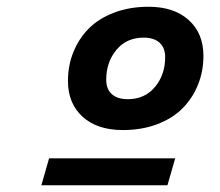

<svg xmlns="http://www.w3.org/2000/svg" viewBox="-20 -712 654 571"><path d="M421.9 -691.9Q497.6 -691.9 541.3 -652.3Q585 -612.8 585 -545.9Q585 -500 568.8 -460Q552.7 -419.9 522.9 -389.9Q493.2 -359.9 447.3 -342.5Q401.4 -325.2 345.2 -325.2Q269.5 -325.2 225.8 -364.7Q182.1 -404.3 182.1 -471.2Q182.1 -517.1 198.2 -557.1Q214.4 -597.2 244.1 -627.2Q273.9 -657.2 319.8 -674.6Q365.7 -691.9 421.9 -691.9ZM359.9 -417Q410.6 -417 440.9 -453.4Q471.2 -489.7 471.2 -542Q471.2 -570.3 454.3 -585.2Q437.5 -600.1 407.2 -600.1Q356.4 -600.1 326.2 -563.7Q295.9 -527.3 295.9 -475.1Q295.9 -446.8 312.7 -431.9Q329.6 -417 359.9 -417ZM126 -241.2H501L478 -161.1H103Z"/></svg>

Font: IntelOne Mono Bold
Style: Italic
Weight: 700
Italic angle: -16°
Designer: Fred Shallcrass
Foundry: Frere-Jones Type LLC
Version: Version 1.200;hotconv 1.1.0;makeotfexe 2.6.0;FJTRelease1.2